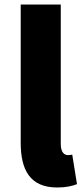

<svg xmlns="http://www.w3.org/2000/svg" viewBox="-20 -819 372 853"><path d="M234 14C274 14 303 7 322 -1L301 -132C291 -130 287 -130 281 -130C267 -130 250 -141 250 -179V-799H72V-185C72 -66 112 14 234 14Z"/></svg>

Font: ChiuKong Gothic MN Heavy
Style: Regular
Weight: 900
Designer: Ryoko NISHIZUKA 西塚涼子 (kana, bopomofo & ideographs); Paul D. Hunt (Latin, Greek & Cyrillic); Sandoll Communications 산돌커뮤니
Foundry: Adobe
Version: Version 1.300